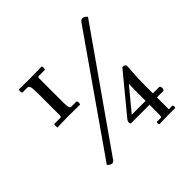

<svg xmlns="http://www.w3.org/2000/svg" viewBox="-188 -887 1138 1138"><g transform="rotate(-45 381.5 -317.5)"><path d="M194 9Q187 20 181 26.5Q175 33 167 33Q155 33 138 16L625 -682Q633 -694 638 -697.5Q643 -701 650 -701Q662 -701 671 -692.5Q680 -684 680 -684ZM217 -432Q217 -405 219.5 -393.5Q222 -382 225.5 -379.5Q229 -377 232 -377H276Q279 -377 280.5 -372Q282 -367 282 -361Q282 -349 277 -349Q249 -349 227.5 -349.5Q206 -350 183 -350Q152 -350 131.5 -349Q111 -348 91 -348Q86 -348 86 -360Q86 -366 87.5 -371Q89 -376 90 -376H140Q149 -376 149 -387V-577Q149 -619 144 -630Q139 -641 133 -641H90Q86 -641 84.5 -646Q83 -651 83 -657Q83 -669 88 -669Q117 -669 135 -668.5Q153 -668 176 -668Q207 -668 231 -669Q255 -670 275 -670Q281 -670 281 -657Q281 -652 279.5 -647Q278 -642 276 -642H226Q217 -642 217 -631ZM569 -57H416Q408 -57 408 -69Q408 -74 410 -79.5Q412 -85 416 -90L613 -329Q638 -329 638 -314Q638 -304 634.5 -265Q631 -226 631 -134V-91H683Q693 -91 693 -74Q693 -57 683 -57H631V43L660 42Q663 42 664.5 47Q666 52 666 55Q666 64 662 64H607Q578 64 564.5 65Q551 66 531 66Q529 66 527 62.5Q525 59 525 55Q525 52 526.5 48.5Q528 45 529 45H558Q566 45 567.5 40Q569 35 569 28ZM453 -90H569V-180Q569 -198 570 -213.5Q571 -229 571 -229H568Z"/></g></svg>

Font: Sedan SC
Style: Regular
Weight: 400
Designer: Sebastian Salazar
Foundry: Sebastian Salazar
Version: Version 1.100; ttfautohint (v1.8.4.7-5d5b)